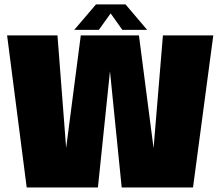

<svg xmlns="http://www.w3.org/2000/svg" viewBox="-20 -832 982 852"><path d="M98.5 0 11.5 -675H235L273.5 -175.5L338.5 -675H596.5L661.5 -174.5L703 -675H926.5L836.5 0H520L468 -516L414.5 0ZM309.5 -699.5 406 -812.5H537L633 -699.5H523L471 -772.5L418.5 -699.5Z"/></svg>

Font: Anybody Black
Style: Regular
Weight: 900
Designer: Tyler Finck
Foundry: Etcetera Type Company
Version: Version 1.010; ttfautohint (v1.8.3) -l 8 -r 50 -G 200 -x 14 